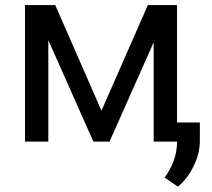

<svg xmlns="http://www.w3.org/2000/svg" viewBox="-20 -548 820 743"><path d="M372.6 -119.6 552.2 -528.3H665V0H574.7V-384.3L403.8 0H341.3L167 -392.6V0H76.7V-528.3H193.8ZM668.5 174.3 617.2 139.2Q663.1 75.2 665 7.3V-74.2H753.4V-3.4Q753.4 45.9 729.2 95.2Q705.1 144.5 668.5 174.3Z"/></svg>

Font: Roboto
Style: Regular
Weight: 400
Designer: Google
Version: Version 2.001047; 2015